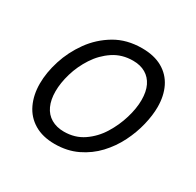

<svg xmlns="http://www.w3.org/2000/svg" viewBox="-122 -657 833 815"><g transform="rotate(30 294.0 -250.0)"><path d="M236 19Q177 19 136 -5.5Q95 -30 74.5 -73.5Q54 -117 54 -172Q54 -226 73 -286Q92 -346 130 -399Q168 -452 224.5 -485.5Q281 -519 356 -519Q415 -519 455.5 -496Q496 -473 516.5 -431.5Q537 -390 537 -335Q537 -295 525.5 -247Q514 -199 490.5 -152Q467 -105 431 -66.5Q395 -28 346 -4.5Q297 19 236 19ZM244 -46Q298 -46 339 -74Q380 -102 407 -145.5Q434 -189 448.5 -237.5Q463 -286 463 -327Q463 -368 449.5 -396Q436 -424 410.5 -439Q385 -454 349 -454Q295 -454 253.5 -426.5Q212 -399 184 -356Q156 -313 142 -265.5Q128 -218 128 -177Q128 -136 141.5 -106.5Q155 -77 181.5 -61.5Q208 -46 244 -46Z"/></g></svg>

Font: Playwrite US Trad Light
Style: Regular
Weight: 300
Designer: Veronika Burian, José Scaglione
Foundry: TypeTogether
Version: Version 1.003